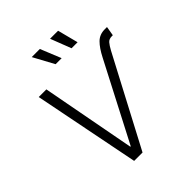

<svg xmlns="http://www.w3.org/2000/svg" viewBox="-254 -1091 1240 1240"><g transform="rotate(-45 365.5 -471.0)"><path d="M571.8 -616.2Q601.6 -674.3 632.3 -704.8Q663.1 -735.4 710 -735.4H731L720.2 -671.4H711.4Q685.5 -671.4 671.9 -655.8Q658.2 -640.1 641.1 -608.4L320.3 0H243.7L99.6 -727.5H169.4L291 -82.5H294.9ZM472.2 -800.3 417.5 -941.9H490.7L527.3 -800.3ZM326.7 -800.3 250 -941.9H324.2L381.8 -800.3Z"/></g></svg>

Font: Inter 18pt Light
Style: Italic
Weight: 300
Italic angle: -9.3988°
Designer: Rasmus Andersson
Foundry: rsms
Version: Version 4.001;git-66647c0bb